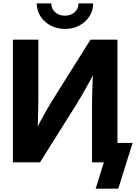

<svg xmlns="http://www.w3.org/2000/svg" viewBox="-20 -963 807 1139"><path d="M676.8 0H525.9V-336.9Q525.9 -358.4 526.6 -394.8Q527.3 -431.2 529.3 -478.8Q531.2 -526.4 534.2 -579.6L558.6 -566.4Q531.7 -516.1 507.8 -472.7Q483.9 -429.2 463.9 -395Q443.8 -360.8 428.7 -336.4L217.3 0H56.6V-727.5H207.5V-370.1Q207.5 -345.7 206.5 -305.4Q205.6 -265.1 204.1 -221.4Q202.6 -177.7 200.2 -142.6L183.6 -172.9Q200.7 -208 219.2 -242.7Q237.8 -277.3 254.9 -307.1Q272 -336.9 283.7 -356.4L516.6 -727.5H676.8ZM365.2 -791.5Q317.9 -791.5 280 -811.8Q242.2 -832 220 -866.5Q197.8 -900.9 197.8 -942.9H284.2Q284.2 -911.1 307.1 -890.6Q330.1 -870.1 365.2 -870.1Q400.4 -870.1 423.1 -890.6Q445.8 -911.1 445.8 -942.9H532.7Q532.7 -900.9 510.7 -866.5Q488.8 -832 450.9 -811.8Q413.1 -791.5 365.2 -791.5ZM547.4 156.2 596.2 0H556.6V-115.2H766.6L681.6 156.2Z"/></svg>

Font: Inter 28pt
Style: Bold
Weight: 700
Designer: Rasmus Andersson
Foundry: rsms
Version: Version 4.001;git-66647c0bb